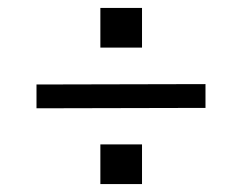

<svg xmlns="http://www.w3.org/2000/svg" viewBox="-20 -615 575 484"><path d="M72 -402V-342L498 -343V-403ZM233 -251V-151H338V-251ZM233 -595V-495H338V-595Z"/></svg>

Font: Cheyenne Sans Light
Style: Italic
Weight: 300
Italic angle: -8.13011°
Designer: The Public Sans project authors (U.S. Web Design System), Libre Franklin designed by Pablo Impallari and Rodrigo Fuenzal
Foundry: The Cheyenne Sans Project Authors
Version: Version 2.007